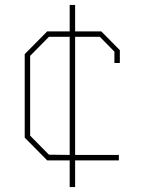

<svg xmlns="http://www.w3.org/2000/svg" viewBox="-20 -757 575 777"><path d="M262 0V-108H171L80 -200V-538L171 -630H262V-737H284V-630H390L465 -554V-502H443V-548L384 -608H284V-130H461V-108H284V0ZM262 -130V-608H178L102 -531V-208L178 -131Z"/></svg>

Font: Tomorrow Thin
Style: Regular
Weight: 250
Designer: Tony de Marco, Monica Rizzolli
Foundry: Just in Type
Version: Version 2.002